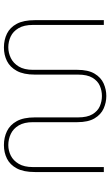

<svg xmlns="http://www.w3.org/2000/svg" viewBox="194 -758 576 1005"><g transform="rotate(90 482.5 -255.0)"><path d="M228 13Q188 13 155.5 -3Q123 -19 104 -54.5Q85 -90 85 -149V-510H110V-139Q110 -92 127 -63.5Q144 -35 170.5 -22.5Q197 -10 227 -10Q256 -10 283 -23Q310 -36 327.5 -64.5Q345 -93 345 -139V-371Q345 -428 365 -461.5Q385 -495 416.5 -509Q448 -523 482 -523Q516 -523 547.5 -509Q579 -495 599 -461.5Q619 -428 619 -371V-139Q619 -93 636 -64.5Q653 -36 680.5 -23Q708 -10 739 -10Q768 -10 794 -23Q820 -36 837 -64.5Q854 -93 854 -139V-510H880V-149Q880 -90 861 -54.5Q842 -19 810 -3Q778 13 739 13Q699 13 666 -3Q633 -19 613.5 -54.5Q594 -90 594 -149V-375Q594 -423 577.5 -450.5Q561 -478 535.5 -489Q510 -500 482 -500Q454 -500 428.5 -489Q403 -478 386.5 -450.5Q370 -423 370 -375V-149Q370 -90 350.5 -54.5Q331 -19 299 -3Q267 13 228 13Z"/></g></svg>

Font: MuseoModerno Thin Thin
Style: Regular
Weight: 250
Version: Version 1.003